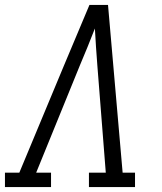

<svg xmlns="http://www.w3.org/2000/svg" viewBox="-33 -755 653 775"><path d="M-13 0V-58H45L225 -490L328 -735H403L462 -58H512V0H326V-58H394L360 -490Q357 -528 354.5 -565.5Q352 -603 350 -640Q335 -602 320 -564.5Q305 -527 289 -490L113 -58H173V0Z"/></svg>

Font: Iosevka Etoile Light Oblique
Style: Regular
Weight: 300
Italic angle: -9°
Designer: Belleve Invis
Foundry: Belleve Invis
Version: Version 15.5.2; ttfautohint (v1.8.4)